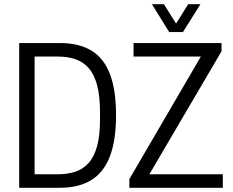

<svg xmlns="http://www.w3.org/2000/svg" viewBox="-20 -890 1103 910"><path d="M71 0V-686H264Q353 -686 412 -651Q471 -616 500.5 -540.5Q530 -465 530 -344Q530 -224 500.5 -148Q471 -72 412 -36Q353 0 263 0ZM144 -64H254Q300 -64 336.5 -76Q373 -88 399.5 -117Q426 -146 440 -196.5Q454 -247 454 -324V-356Q454 -434 440.5 -485.5Q427 -537 400.5 -567Q374 -597 337 -609.5Q300 -622 254 -622H144ZM593 0V-41L932 -622H613V-686H1030V-647L688 -64H1036V0ZM700 -870H757L831 -752H798L872 -870H930L847 -738H782Z"/></svg>

Font: Archivo Condensed Light
Style: Regular
Weight: 300
Width: 3
Designer: Hector Gatti
Foundry: Omnibus-Type
Version: Version 2.001